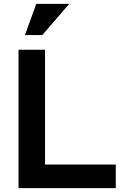

<svg xmlns="http://www.w3.org/2000/svg" viewBox="-20 -965 625 985"><path d="M75 0V-710H211V-121H574V0ZM197 -785H108L166 -945H335Z"/></svg>

Font: Rising Sun
Style: Bold
Weight: 700
Designer: Matt McInerney, Pablo Impallari, Rodrigo Fuenzalida (Raleway font), Stephen Hutchings (Greek), Cristiano Sobral (main ch
Foundry: The Rising Sun Project Authors
Version: Version 4.327; ttfautohint (v1.8.4.7-5d5b-dirty)